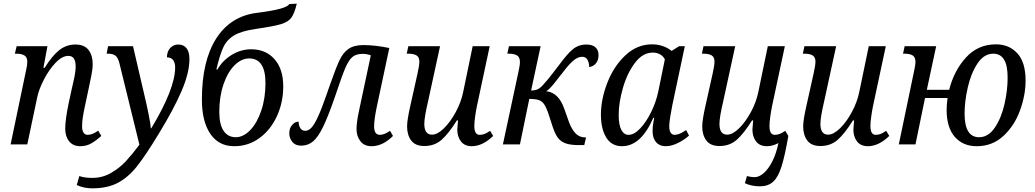

<svg xmlns="http://www.w3.org/2000/svg" viewBox="-20 -788 5649 1048"><path d="M336 -85Q336 -134 355 -226L372 -304Q374 -312 383.5 -354.5Q393 -397 393 -426Q393 -483 353 -483Q319 -483 283 -445Q247 -407 219.5 -353.5Q192 -300 183 -256L129 0H38L122 -403Q129 -431 129 -451Q129 -476 113 -485.5Q97 -495 69 -495H61L71 -536H239L217 -418H224Q264 -483 303 -514Q342 -545 391 -545Q441 -545 463.5 -515Q486 -485 486 -438Q486 -406 472 -344L468 -324L443 -206Q428 -139 428 -98Q428 -76 436 -64Q444 -52 458 -52Q485 -52 516 -75L533 -46Q504 -20 477.5 -5Q451 10 418 10Q379 10 357.5 -16.5Q336 -43 336 -85Z M399 222 413 173Q441 183 484 183Q539 183 586 156Q633 129 667.5 91.5Q702 54 741 2L632 -442Q625 -472 611 -483.5Q597 -495 571 -495H562L570 -536H706L769 -265Q779 -224 790.5 -167.5Q802 -111 803 -88H806Q936 -304 936 -420Q936 -445 925 -460Q914 -475 891 -475Q892 -509 910 -527Q928 -545 953 -545Q982 -545 998 -525Q1014 -505 1014 -465Q1014 -391 971 -291Q928 -191 846 -57Q775 60 728 119.5Q681 179 624 209.5Q567 240 484 240Q437 240 399 222Z M1082 -245Q1082 -455 1160 -577.5Q1238 -700 1383 -718Q1545 -738 1559 -766L1600 -768Q1587 -714 1570 -691Q1553 -668 1513 -656Q1473 -644 1376 -630Q1299 -619 1259 -595.5Q1219 -572 1199.5 -531Q1180 -490 1161 -409H1167Q1195 -458 1245 -488.5Q1295 -519 1351 -519Q1430 -519 1478 -465.5Q1526 -412 1526 -316Q1526 -230 1492 -155Q1458 -80 1397 -35Q1336 10 1258 10Q1174 10 1128 -57.5Q1082 -125 1082 -245ZM1429 -335Q1429 -469 1340 -469Q1298 -469 1260.5 -432Q1223 -395 1200 -328Q1177 -261 1177 -177Q1177 -109 1200.5 -74Q1224 -39 1267 -39Q1308 -39 1345.5 -77.5Q1383 -116 1406 -184Q1429 -252 1429 -335Z M1926 -83Q1926 -121 1940 -185L2004 -486Q1983 -494 1959 -494Q1924 -494 1903.5 -477Q1883 -460 1864 -415Q1845 -370 1808 -259Q1771 -152 1743.5 -95.5Q1716 -39 1688.5 -16Q1661 7 1624 7Q1592 7 1575.5 -13.5Q1559 -34 1559 -60Q1559 -88 1574.5 -106Q1590 -124 1610 -124Q1610 -104 1619 -89Q1628 -74 1646 -74Q1664 -74 1680 -91Q1696 -108 1716 -151.5Q1736 -195 1764 -276L1780 -322Q1813 -416 1832.5 -458Q1852 -500 1882 -521Q1912 -542 1964 -542Q2027 -542 2105 -526L2036 -202Q2022 -134 2022 -98Q2022 -52 2054 -52Q2066 -52 2078.5 -57Q2091 -62 2109 -74L2125 -46Q2069 10 2008 10Q1968 10 1947 -17.5Q1926 -45 1926 -83Z M2476 -81Q2476 -89 2480 -131H2474Q2429 -59 2390.5 -25Q2352 9 2296 9Q2247 9 2224.5 -21Q2202 -51 2202 -98Q2202 -133 2220 -212L2259 -387Q2269 -431 2269 -452Q2269 -476 2253.5 -485.5Q2238 -495 2208 -495H2200L2209 -536H2382L2317 -237Q2296 -148 2296 -112Q2296 -53 2338 -53Q2368 -53 2403.5 -88Q2439 -123 2468 -177Q2497 -231 2508 -285L2560 -536H2653L2583 -208Q2578 -184 2573.5 -152Q2569 -120 2569 -100Q2569 -52 2598 -52Q2612 -52 2625 -57Q2638 -62 2655 -74L2672 -46Q2614 10 2555 10Q2516 10 2496 -16Q2476 -42 2476 -81Z M2997 -95 2971 -175Q2960 -205 2949 -220.5Q2938 -236 2920 -242Q2902 -248 2869 -248L2818 0H2725L2808 -387Q2810 -396 2814 -417Q2818 -438 2818 -449Q2818 -476 2802 -485.5Q2786 -495 2757 -495H2749L2758 -536H2931L2879 -294Q2902 -294 2917.5 -302Q2933 -310 2954 -336Q2970 -352 3030 -431Q3075 -493 3106.5 -519Q3138 -545 3181 -545Q3213 -545 3230 -530Q3247 -515 3247 -487Q3247 -460 3233 -442.5Q3219 -425 3196 -422Q3196 -444 3187 -461Q3178 -478 3158 -478Q3136 -478 3113.5 -460.5Q3091 -443 3060 -403Q3053 -393 3047 -386Q3041 -379 3037 -374Q3008 -336 2993 -318.5Q2978 -301 2962 -290Q3028 -283 3059 -197L3086 -121Q3102 -79 3123 -58.5Q3144 -38 3174 -38H3179L3169 4H3139Q3094 4 3067.5 -5.5Q3041 -15 3025.5 -35.5Q3010 -56 2997 -95Z M3260 -162Q3260 -245 3294.5 -335Q3329 -425 3393 -485.5Q3457 -546 3539 -546Q3571 -546 3599 -536Q3627 -526 3646 -510L3687 -536H3718L3650 -215Q3645 -191 3639 -154.5Q3633 -118 3633 -100Q3633 -52 3663 -52Q3687 -52 3725 -78L3741 -48Q3717 -26 3681.5 -8Q3646 10 3613 10Q3580 10 3561 -12Q3542 -34 3542 -72Q3542 -97 3546 -118.5Q3550 -140 3551 -145H3546Q3479 10 3375 10Q3318 10 3289 -37.5Q3260 -85 3260 -162ZM3573 -288 3609 -464Q3600 -482 3582.5 -491.5Q3565 -501 3543 -501Q3488 -501 3445.5 -444.5Q3403 -388 3380 -307.5Q3357 -227 3357 -161Q3357 -106 3371.5 -79Q3386 -52 3411 -52Q3441 -52 3474 -86.5Q3507 -121 3534 -176Q3561 -231 3573 -288Z M4283 -46Q4264 64 4245.5 122Q4227 180 4199.5 204.5Q4172 229 4128 229Q4082 229 4046 212L4057 173Q4079 179 4099 179Q4123 179 4148.5 157Q4174 135 4195.5 93Q4217 51 4229 -7Q4197 10 4166 10Q4127 10 4107 -16Q4087 -42 4087 -81Q4087 -89 4091 -131H4085Q4040 -59 4001.5 -25Q3963 9 3907 9Q3858 9 3835.5 -21Q3813 -51 3813 -98Q3813 -133 3831 -212L3870 -387Q3880 -431 3880 -452Q3880 -476 3864.5 -485.5Q3849 -495 3819 -495H3811L3820 -536H3993L3928 -237Q3907 -148 3907 -112Q3907 -53 3949 -53Q3979 -53 4014.5 -88Q4050 -123 4079 -177Q4108 -231 4119 -285L4171 -536H4264L4194 -208Q4189 -184 4184.5 -152Q4180 -120 4180 -100Q4180 -52 4209 -52Q4223 -52 4236 -57Q4249 -62 4266 -74Z M4638 -81Q4638 -89 4642 -131H4636Q4591 -59 4552.5 -25Q4514 9 4458 9Q4409 9 4386.5 -21Q4364 -51 4364 -98Q4364 -133 4382 -212L4421 -387Q4431 -431 4431 -452Q4431 -476 4415.5 -485.5Q4400 -495 4370 -495H4362L4371 -536H4544L4479 -237Q4458 -148 4458 -112Q4458 -53 4500 -53Q4530 -53 4565.5 -88Q4601 -123 4630 -177Q4659 -231 4670 -285L4722 -536H4815L4745 -208Q4740 -184 4735.5 -152Q4731 -120 4731 -100Q4731 -52 4760 -52Q4774 -52 4787 -57Q4800 -62 4817 -74L4834 -46Q4776 10 4717 10Q4678 10 4658 -16Q4638 -42 4638 -81Z M5147 -189Q5147 -215 5152 -253H5029L4977 0H4886L4970 -403Q4977 -436 4977 -449Q4977 -476 4961.5 -485.5Q4946 -495 4917 -495H4909L4918 -536H5090L5039 -298H5161Q5187 -402 5252.5 -474Q5318 -546 5416 -546Q5488 -546 5533 -497Q5578 -448 5578 -348Q5578 -270 5548 -186.5Q5518 -103 5457.5 -46.5Q5397 10 5311 10Q5236 10 5191.5 -41Q5147 -92 5147 -189ZM5480 -363Q5480 -432 5460 -463.5Q5440 -495 5402 -495Q5351 -495 5315.5 -441.5Q5280 -388 5262.5 -311Q5245 -234 5245 -168Q5245 -39 5324 -39Q5375 -39 5410.5 -92Q5446 -145 5463 -220.5Q5480 -296 5480 -363Z"/></svg>

Font: Noto Serif Narrow
Style: Italic
Weight: 400
Width: 4
Italic angle: -12°
Designer: Monotype Design Team
Foundry: Monotype Imaging Inc.
Version: Version 1.001